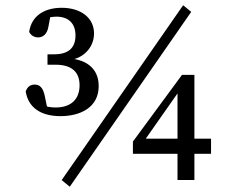

<svg xmlns="http://www.w3.org/2000/svg" viewBox="-20 -689 901 735"><path d="M247.1 25.8 712 -643.6 681.1 -669 216.1 0.4 247.1 25.8ZM161.8 -481.1V-441.3H192.3C256.6 -441.3 284.6 -411.5 284.6 -362.5C284.6 -309.2 251.8 -277.5 193 -277.5C175.1 -277.5 158.4 -280.5 137.7 -287.4L164 -260.4L152.2 -317.7C145.3 -355.1 131.2 -365.2 112.8 -365.2C98.6 -365.2 85.4 -359.1 78.4 -339C88 -278.7 134 -244.4 211.9 -244.4C286.3 -244.4 357.8 -277 357.8 -359.3C357.8 -427.1 310.4 -466 225.5 -466.3L232.2 -458.3C293.6 -458.8 340 -503.8 340 -561.1C340 -620 290.2 -659.2 216 -659.2C152.7 -659.2 100.2 -630.1 91.7 -566.7C98.8 -552.8 111.8 -545.8 125.9 -545.8C144.1 -545.8 160.4 -557.8 165.4 -586.9L175.3 -640.2L145.8 -617.2C167.6 -623.1 183.6 -625.2 196.5 -625.2C241.2 -625.2 269 -600.3 269 -553.3C269 -505.9 242 -481.1 187.4 -481.1H161.8ZM488.8 -100.3H787.9V-158.2H518.8L528 -143.9L673.9 -352H659.5V0H724.2V-402.3H676.6L488.8 -147.1V-100.3Z"/></svg>

Font: Source Serif Variable
Style: Regular
Weight: 389
Designer: Frank Grießhammer
Foundry: Adobe Systems Incorporated
Version: Version 3.001;hotconv 1.0.111;makeotfexe 2.5.65597